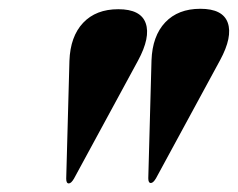

<svg xmlns="http://www.w3.org/2000/svg" viewBox="-20 -832 555 448"><path d="M140.5 -404Q134.5 -404 134.5 -415L142 -690Q144 -747 174 -778.8Q204 -810.5 256 -810.5Q308.5 -810.5 320 -777.8Q331.5 -745 302 -690.5L152.5 -415Q146 -404 140.5 -404ZM332 -405Q326 -405 326 -416L333.5 -691Q335.5 -748 365.5 -779.8Q395.5 -811.5 447.5 -811.5Q500 -811.5 511.5 -778.8Q523 -746 493.5 -691.5L344 -416Q337.5 -405 332 -405Z"/></svg>

Font: Fraunces 144pt S000 Black
Style: Italic
Weight: 900
Italic angle: -16°
Version: Version 1.000; ttfautohint (v1.8.3)